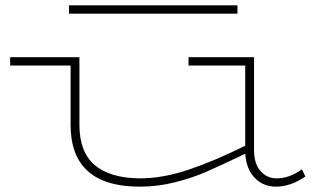

<svg xmlns="http://www.w3.org/2000/svg" viewBox="-20 -685 1241 718"><path d="M1122 -25Q1067 13 1012 13Q964 13 932.5 -20Q901 -53 897 -110Q805 -66 752.5 -43Q700 -20 635 -3.5Q570 13 503 13Q244 13 244 -218V-440H18V-471H277V-218Q277 -116 334.5 -67.5Q392 -19 503 -18Q589 -18 685.5 -50.5Q782 -83 897 -140V-440H685V-471H930V-124Q930 -72 954.5 -45Q979 -18 1014 -18Q1063 -18 1109 -52ZM868 -634H238V-665H868Z"/></svg>

Font: BioRhyme Expanded ExtraLight
Style: Regular
Weight: 275
Width: 7
Designer: Aoife Mooney
Foundry: Aoife Mooney Type
Version: Version 1.000